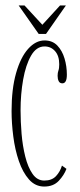

<svg xmlns="http://www.w3.org/2000/svg" viewBox="-20 -675 295 705"><path d="M142.5 10Q109.5 10 86.5 -16Q63.5 -42 49.2 -83.8Q35 -125.5 28.8 -174Q22.5 -222.5 22.5 -267.5Q22.5 -348.5 39 -406.5Q55.5 -464.5 83.2 -495.5Q111 -526.5 143.5 -526.5Q172.5 -526.5 190.5 -507.8Q208.5 -489 217 -460.2Q225.5 -431.5 225.5 -401Q225.5 -369 209 -369Q199.5 -369 195.5 -377Q191.5 -385 191.5 -396.5Q191.5 -408 194.5 -416Q197.5 -424 197.5 -439Q197.5 -470 182.2 -487.2Q167 -504.5 143.5 -504.5Q113.5 -504.5 94 -470.5Q74.5 -436.5 65 -382.8Q55.5 -329 55.5 -270Q55.5 -229 59.2 -184Q63 -139 72.8 -100Q82.5 -61 99.5 -36.5Q116.5 -12 142.5 -12Q170.5 -12 185.8 -28.5Q201 -45 207.5 -67L224 -55Q215.5 -32 195.8 -11Q176 10 142.5 10ZM122 -550.5 48.5 -655H70L135.5 -584L200.5 -655H222L149 -550.5Z"/></svg>

Font: Imbue 50pt Thin
Style: Regular
Weight: 100
Designer: Tyler Finck
Foundry: Etcetera Type Company
Version: Version 1.102; ttfautohint (v1.8.3)